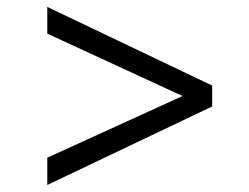

<svg xmlns="http://www.w3.org/2000/svg" viewBox="-20 -651 708 547"><path d="M584.5 -347.7 114.7 -124V-201.7L500 -377.4L114.7 -555.2V-631.3L584.5 -407.2Z"/></svg>

Font: HaufeMerriweatherSansLt
Style: Regular
Weight: 300
Designer: Eben Sorkin
Foundry: Eben Sorkin
Version: Version 1.56